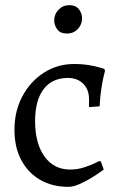

<svg xmlns="http://www.w3.org/2000/svg" viewBox="-20 -712 464 744"><path d="M245 12Q182 12 135 -15.5Q88 -43 62 -92.5Q36 -142 36 -209Q36 -281 66.5 -338.5Q97 -396 149.5 -430Q202 -464 267 -464Q299 -464 325.5 -459.5Q352 -455 368 -450Q384 -445 384 -445L387 -438Q387 -438 382.5 -420Q378 -402 373 -370.5Q368 -339 366 -300L325 -297V-328Q325 -365 302.5 -387.5Q280 -410 243 -410Q182 -410 149 -366.5Q116 -323 116 -243Q116 -156 152.5 -105.5Q189 -55 252 -55Q280 -55 306 -63.5Q332 -72 348.5 -80Q365 -88 365 -88L371 -86L382 -55Q382 -55 368 -45Q354 -35 332 -21.5Q310 -8 286.5 2Q263 12 245 12ZM239 -582Q214 -582 202 -598Q190 -614 190 -633Q190 -657 207 -674.5Q224 -692 249 -692Q273 -692 285.5 -676.5Q298 -661 298 -641Q298 -617 281.5 -599.5Q265 -582 239 -582Z"/></svg>

Font: Alegreya
Style: Regular
Weight: 400
Designer: Juan Pablo del Peral
Foundry: Huerta Tipografica
Version: Version 2.009